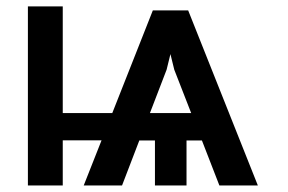

<svg xmlns="http://www.w3.org/2000/svg" viewBox="-20 -565 877 585"><path d="M171.2 -545.5V-220.5H322.1L445.7 -533.4H553.3L765.6 0H648.4L595.2 -137.1H548.3V0H452.1V-137.1H404.5L351.9 0H235.1L289.4 -137.4H171.2V0H65V-545.5ZM562.5 -220.5 511 -352.6 499.3 -400.2 487.6 -352.6 436.8 -220.5Z"/></svg>

Font: Cannonade Med
Style: Regular
Weight: 500
Designer: Rasmus Andersson
Foundry: rsms
Version: Version 3.012;git-f93a4a705